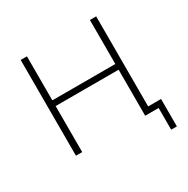

<svg xmlns="http://www.w3.org/2000/svg" viewBox="-147 -652 885 903"><g transform="rotate(-30 295.5 -201.0)"><path d="M81 0V-520H115V-281H457V-520H491V0H457V-250H115V0ZM530 118V0H457V-31H561V118Z"/></g></svg>

Font: Raleway ExtraLight
Style: Regular
Weight: 200
Designer: Matt McInerney, Pablo Impallari, Rodrigo Fuenzalida
Foundry: Matt McInerney, Pablo Impallari, Rodrigo Fuenzalida
Version: Version 4.026